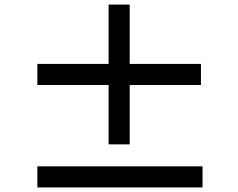

<svg xmlns="http://www.w3.org/2000/svg" viewBox="-20 -830 1040 838"><path d="M857 -459H546V-200H454V-459H143V-551H454V-810H546V-551H857ZM864 -104V-12H143V-104Z"/></svg>

Font: Noto Sans KR SemiBold
Style: Regular
Weight: 600
Designer: Ryoko NISHIZUKA  (kana, bopomofo & ideographs); Paul D. Hunt (Latin, Greek & Cyrillic); Sandoll Communications , Soo-you
Foundry: Adobe
Version: Version 2.004-H2;hotconv 1.0.118;makeotfexe 2.5.65603